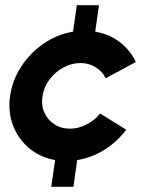

<svg xmlns="http://www.w3.org/2000/svg" viewBox="-20 -720 586 740"><path d="M177.5 0 192.5 -103Q134.5 -113.5 92.5 -148.8Q50.5 -184 30.2 -236.5Q10 -289 19 -351Q28 -412.5 62.8 -465Q97.5 -517.5 149.5 -552.8Q201.5 -588 261.5 -598L276 -700H361.5L347 -598Q400.5 -589 441.2 -558Q482 -527 503.5 -481L387.5 -418.5Q374.5 -445 348.2 -461Q322 -477 290.5 -477Q256 -477 224.5 -460Q193 -443 171.2 -414.2Q149.5 -385.5 144 -351Q138 -315.5 150.8 -286.8Q163.5 -258 189.5 -241Q215.5 -224 249.5 -224Q281.5 -224 313 -240Q344.5 -256 366 -282.5L466.5 -220Q432 -174 382.8 -143Q333.5 -112 277.5 -103L263 0Z"/></svg>

Font: Urbanist
Style: Bold Italic
Weight: 700
Italic angle: -8°
Designer: Corey Hu
Foundry: Corey Hu
Version: Version 1.330; ttfautohint (v1.8.4.7-5d5b)